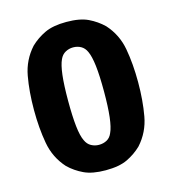

<svg xmlns="http://www.w3.org/2000/svg" viewBox="-101 -731 742 828"><g transform="rotate(-15 270.0 -317.0)"><path d="M37.5 -316.5Q37.5 -398.5 49.8 -466.2Q62 -534 108 -585Q136.5 -612.5 173.5 -630Q210.5 -647.5 270 -647.5Q330.5 -647.5 367 -630Q403.5 -612.5 432 -585Q478 -534 490.2 -466.2Q502.5 -398.5 502.5 -316.5Q502.5 -235.5 490.2 -167.2Q478 -99 432 -48Q403.5 -20.5 367 -3Q330.5 14.5 270 14.5Q210.5 14.5 173.5 -3Q136.5 -20.5 108 -48Q62 -99 49.8 -167.2Q37.5 -235.5 37.5 -316.5ZM190 -316.5Q190 -247.5 195 -202.5Q200 -157.5 211 -135.5Q219.5 -116.5 235.5 -107.8Q251.5 -99 270 -99Q289.5 -99 305.2 -107.5Q321 -116 329 -135.5Q339.5 -157.5 344.8 -202.5Q350 -247.5 350 -316.5Q350 -386.5 344.8 -431Q339.5 -475.5 329 -497.5Q320.5 -516.5 305 -525.2Q289.5 -534 270 -534Q251.5 -534 235.5 -525.2Q219.5 -516.5 211 -497.5Q200.5 -475.5 195.2 -431Q190 -386.5 190 -316.5Z"/></g></svg>

Font: Signika Negative
Style: Bold
Weight: 700
Designer: Anna Giedry
Foundry: Anna Giedry
Version: Version 2.001